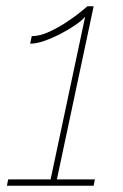

<svg xmlns="http://www.w3.org/2000/svg" viewBox="-20 -591 393 611"><path d="M6 -20H141L251 -538Q241 -526 220 -511.5Q199 -497 173 -483.5Q147 -470 121.5 -461Q96 -452 76 -452L81 -476Q107 -476 137 -490Q167 -504 194 -522Q221 -540 239 -555Q257 -570 258 -571H278L161 -20H282L278 0H2Z"/></svg>

Font: Raleway Thin
Style: Italic
Weight: 100
Italic angle: -12°
Designer: Matt McInerney, Pablo Impallari, Rodrigo Fuenzalida
Foundry: Matt McInerney, Pablo Impallari, Rodrigo Fuenzalida
Version: Version 4.026